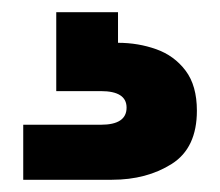

<svg xmlns="http://www.w3.org/2000/svg" viewBox="-20 -27 360 314"><path d="M163 267H18V177H145Q187 177 187 149Q187 122 145 122H72V-7H173V43Q206 43 235.5 53.5Q265 64 283.5 88.5Q302 113 302 154Q302 215 261 241Q220 267 163 267Z"/></svg>

Font: Ulagadi Sans
Style: Bold
Weight: 700
Designer: Ninad Kale (Devanagari), Jonny Pinhorn (Latin)
Foundry: Indian Type Foundry
Version: Version 3.01;March 29, 2020;FontCreator 12.0.0.2522 64-bit; 